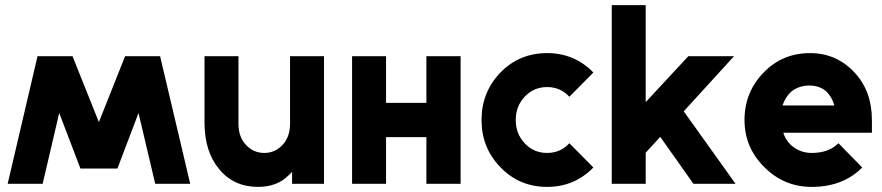

<svg xmlns="http://www.w3.org/2000/svg" viewBox="-20 -720 3453 752"><path d="M295 -60H440L264 -500H127ZM10 0H147L264 -500H127ZM588 0H725L607 -500H470ZM295 -60H440L607 -500H470Z M781 -500V-240Q781 -184 795 -138.5Q809 -93 838 -58Q895 12 991 12Q1065 12 1110 -33Q1114 -36 1117 -39.5Q1120 -43 1124 -47V0H1249V-500H1116V-235Q1116 -184 1087 -153Q1058 -121 1015 -121Q972 -121 943 -153Q914 -184 914 -235V-500Z M1359 0H1492V-183H1650V0H1784V-500H1650V-317H1492V-500H1359Z M2123 -512Q2014 -512 1940 -436Q1866 -359 1866 -250Q1866 -141 1940 -65Q2014 12 2123 12Q2230 12 2304 -64L2210 -159Q2175 -121 2123 -121Q2070 -121 2035 -159Q2000 -196 2000 -250Q2000 -304 2035 -341Q2070 -379 2123 -379Q2175 -379 2210 -341L2304 -436Q2230 -512 2123 -512Z M2376 0H2509V-122L2566 -184L2696 0H2861L2658 -284L2855 -500H2676L2509 -320V-700H2376Z M3395 -200V-250Q3395 -363 3327 -436Q3256 -512 3153 -512Q3044 -512 2971 -436Q2896 -359 2896 -250Q2896 -142 2974 -65Q3051 12 3159 12Q3282 12 3357 -64L3264 -159Q3226 -121 3159 -121Q3117 -121 3085 -146Q3072 -156 3062.5 -170Q3053 -184 3048 -200ZM3150 -385Q3189 -385 3215 -363Q3238 -342 3248 -307H3045Q3055 -339 3079 -361Q3109 -385 3150 -385Z"/></svg>

Font: Unageo
Style: Bold
Weight: 700
Designer: Richard Sepsi
Foundry: Richard Sepsi
Version: Version 2.000